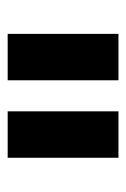

<svg xmlns="http://www.w3.org/2000/svg" viewBox="68 -838 336 513"><g transform="rotate(-90 236.5 -582.0)"><path d="M71 -730H195V-434H71ZM278 -730H402V-434H278Z"/></g></svg>

Font: Sora-SIA SemiBold
Style: Regular
Weight: 600
Designer: Jonathan Barnbrook, Julián Moncada
Foundry: Barnbrook Fonts
Version: Version 2.000